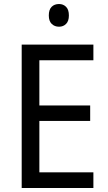

<svg xmlns="http://www.w3.org/2000/svg" viewBox="-20 -936 540 956"><path d="M445 0H88V-714H445V-636H176V-411H429V-334H176V-78H445ZM274 -916Q295 -916 309 -902Q323 -888 323 -859Q323 -831 309 -817Q295 -803 274 -803Q252 -803 237.5 -817Q223 -831 223 -859Q223 -888 237 -902Q251 -916 274 -916Z"/></svg>

Font: Noto Sans Sinhala SemiCondensed
Style: Regular
Weight: 400
Width: 4
Designer: Jelle Bosma - Monotype Design Team
Foundry: Monotype Imaging Inc.
Version: Version 2.006; ttfautohint (v1.8.4.7-5d5b)